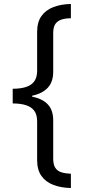

<svg xmlns="http://www.w3.org/2000/svg" viewBox="-20 -812 431 967"><path d="M44 -365Q84 -365 111.5 -374Q139 -383 153 -403Q167 -423 167 -455V-651Q167 -701 189 -731.5Q211 -762 249.5 -776.5Q288 -791 337 -792V-720Q310 -720 290 -713.5Q270 -707 259 -691.5Q248 -676 248 -645V-450Q248 -400 221 -370.5Q194 -341 142 -330V-325Q194 -315 221 -286Q248 -257 248 -206V-13Q248 18 259 34Q270 50 290 56Q310 62 337 63V135Q288 134 249.5 119.5Q211 105 189 74.5Q167 44 167 -6V-201Q167 -234 153 -253.5Q139 -273 111.5 -282Q84 -291 44 -291Z"/></svg>

Font: sinhala25
Style: Book
Weight: 400
Designer: Jelle Bosma - Monotype Design Team
Foundry: Monotype Imaging Inc.
Version: Version 2.003